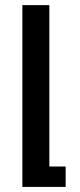

<svg xmlns="http://www.w3.org/2000/svg" viewBox="-20 -734 314 754"><path d="M67.9 0V-713.9H173.8V-80.1H237.8V0Z"/></svg>

Font: TASA Orbiter Text Medium
Style: Regular
Weight: 500
Designer: Weizhong Zhang
Version: Version 1.000;Glyphs 3.1.2 (3151)